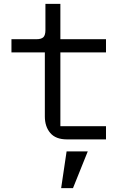

<svg xmlns="http://www.w3.org/2000/svg" viewBox="-20 -718 640 989"><path d="M325 0Q267 0 239 -33Q211 -66 211 -118V-448H39V-516H167Q193 -516 203.5 -526.5Q214 -537 214 -563V-698H291V-516H526V-448H291V-68H526V0ZM323 62H432L356 251H295Z"/></svg>

Font: Lilex Nerd Font
Style: Regular
Weight: 400
Designer: Mike Abbink, Paul van der Laan, Pieter van Rosmalen, Mikhael Khrustik
Foundry: Mikhael Khrustik
Version: Version 2.400; ttfautohint (v1.8.4.7-5d5b);Nerd Fonts 3.3.0